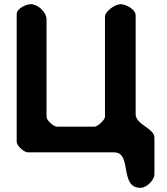

<svg xmlns="http://www.w3.org/2000/svg" viewBox="-20 -727 798 920"><path d="M127 -707C105 -707 60 -686 60 -660V-47C60 -29 95 3 113 3H527C615 3 550 173 653 173C683 173 720 136 720 107V-67C720 -113 630 -129 630 -180V-653C630 -684 581 -707 557 -707C532 -707 483 -673 483 -647V-167C483 -153 448 -120 433 -120H253C237 -120 203 -150 203 -167V-633C203 -670 161 -707 127 -707Z"/></svg>

Font: Asimov Print
Style: Regular
Weight: 500
Designer: Google
Version: Version 2.000980: 2014